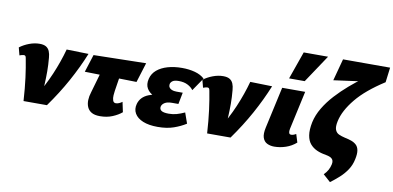

<svg xmlns="http://www.w3.org/2000/svg" viewBox="-81 -965 2896 1414"><g transform="rotate(10 1367.0 -257.5)"><path d="M118 0Q115 -48 111 -91.5Q107 -135 102 -173Q97 -211 91.5 -245Q86 -279 80 -310Q78 -323 74.5 -328.5Q71 -334 61 -334Q55 -334 47 -331.5Q39 -329 30 -326L15 -383Q45 -406 84.5 -421Q124 -436 162 -436Q193 -436 210.5 -425.5Q228 -415 236.5 -395Q245 -375 247 -347Q252 -293 252 -245.5Q252 -198 249.5 -149Q247 -100 243 -42L197 -45Q257 -141 298 -237.5Q339 -334 365 -429L529 -425Q486 -319 427.5 -212.5Q369 -106 293 0Z M691 12Q651 12 628 -1.5Q605 -15 595 -38.5Q585 -62 586 -90.5Q587 -119 597 -150L673 -414H802L767 -190Q765 -178 763.5 -157Q762 -136 767.5 -119Q773 -102 790 -102Q801 -102 814 -107.5Q827 -113 837 -121L853 -46Q826 -23 784.5 -5.5Q743 12 691 12ZM525 -291 567 -423 959 -431 913 -283Z M1123 16Q1057 16 1013 -2Q969 -20 950.5 -52Q932 -84 943 -124Q958 -178 1016.5 -201.5Q1075 -225 1156 -225L1149 -185Q1100 -185 1061.5 -201.5Q1023 -218 1005 -248.5Q987 -279 998 -322Q1008 -362 1039.5 -388.5Q1071 -415 1119 -429Q1167 -443 1226 -443Q1279 -443 1323 -431Q1367 -419 1395 -393L1328 -295Q1313 -316 1285.5 -330Q1258 -344 1219 -344Q1187 -344 1173 -334Q1159 -324 1156 -310Q1154 -296 1160 -286Q1166 -276 1180 -270Q1194 -264 1215 -264H1262L1245 -177H1198Q1162 -177 1143 -165Q1124 -153 1120 -136Q1116 -116 1131.5 -105Q1147 -94 1187 -94Q1218 -94 1245 -101.5Q1272 -109 1305 -124L1333 -45Q1294 -20 1243 -2Q1192 16 1123 16Z M1491 0Q1488 -48 1484 -91.5Q1480 -135 1475 -173Q1470 -211 1464.5 -245Q1459 -279 1453 -310Q1451 -323 1447.5 -328.5Q1444 -334 1434 -334Q1428 -334 1420 -331.5Q1412 -329 1403 -326L1388 -383Q1418 -406 1457.5 -421Q1497 -436 1535 -436Q1566 -436 1583.5 -425.5Q1601 -415 1609.5 -395Q1618 -375 1620 -347Q1625 -293 1625 -245.5Q1625 -198 1622.5 -149Q1620 -100 1616 -42L1570 -45Q1630 -141 1671 -237.5Q1712 -334 1738 -429L1902 -425Q1859 -319 1800.5 -212.5Q1742 -106 1666 0Z M1994 10Q1964 10 1940.5 -1.5Q1917 -13 1907.5 -41Q1898 -69 1909 -118L1977 -427H2149L2086 -139Q2082 -120 2085.5 -109Q2089 -98 2102 -98Q2109 -98 2117.5 -100.5Q2126 -103 2138 -110L2157 -49Q2123 -19 2080 -4.5Q2037 10 1994 10ZM2015 -504 2088 -711H2270L2132 -504Z M2444 196 2389 147Q2408 128 2419 108Q2430 88 2435 64Q2438 48 2435 38Q2432 28 2424 21Q2416 14 2403.5 10Q2391 6 2376 3Q2341 -2 2311 -15.5Q2281 -29 2260.5 -53Q2240 -77 2233.5 -117Q2227 -157 2239 -216Q2251 -271 2283 -324.5Q2315 -378 2360 -427Q2405 -476 2455.5 -519.5Q2506 -563 2556 -599Q2606 -635 2648 -660L2719 -599Q2652 -556 2600 -512.5Q2548 -469 2512 -425Q2476 -381 2453.5 -339Q2431 -297 2422 -255Q2413 -213 2421.5 -191Q2430 -169 2450 -160Q2470 -151 2496 -145Q2522 -140 2544.5 -132Q2567 -124 2582.5 -109.5Q2598 -95 2602.5 -69Q2607 -43 2598 -2Q2589 42 2565.5 77.5Q2542 113 2510 142Q2478 171 2444 196ZM2338 -547 2382 -711H2734L2720 -599Z"/></g></svg>

Font: Ysabeau Infant Black
Style: Italic
Weight: 900
Italic angle: -12°
Designer: Christian Thalmann (Catharsis Fonts)
Version: Version 2.001;gftools[0.9.30]; featfreeze: ss01,ss02,lnum